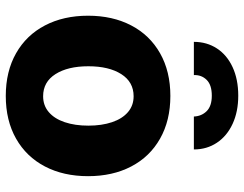

<svg xmlns="http://www.w3.org/2000/svg" viewBox="-107 -696 812 638"><g transform="rotate(90 299.0 -377.0)"><path d="M32.2 -263.7Q32.2 -345.2 64.5 -407Q96.7 -468.8 157 -502.9Q217.3 -537.1 298.8 -537.1Q380.4 -537.1 440.7 -502.9Q501 -468.8 533.2 -407Q565.4 -345.2 565.4 -263.7Q565.4 -182.1 533.2 -120.4Q501 -58.6 440.7 -24.4Q380.4 9.8 298.8 9.8Q217.3 9.8 157 -24.4Q96.7 -58.6 64.5 -120.4Q32.2 -182.1 32.2 -263.7ZM397.5 -264.6Q397.5 -309.1 386 -343.3Q374.5 -377.4 352.5 -396.2Q330.6 -415 299.8 -415Q252.4 -415 226.3 -374Q200.2 -333 200.2 -264.6Q200.2 -196.3 226.3 -155.3Q252.4 -114.3 299.8 -114.3Q330.6 -114.3 352.5 -133.1Q374.5 -151.9 386 -186Q397.5 -220.2 397.5 -264.6ZM297.9 -762.7Q351.1 -762.7 391.6 -743.9Q432.1 -725.1 454.3 -691.7Q476.6 -658.2 476.6 -615.2H367.2Q366.2 -640.6 349.4 -657.7Q332.5 -674.8 297.9 -674.8Q262.2 -674.8 245.4 -657.7Q228.5 -640.6 229.5 -615.2H119.1Q119.1 -658.2 140.9 -691.7Q162.6 -725.1 203.1 -743.9Q243.7 -762.7 297.9 -762.7Z"/></g></svg>

Font: Pretendard GOV ExtraBold
Style: Regular
Weight: 800
Designer: Base glyphs from Inter by Rasmus Andersson; Hangeul glyphs from Noto Sans CJK(Source Han Sans) by Jang Soo-young and Kan
Foundry: Kil Hyung-jin
Version: Version 1.309